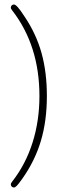

<svg xmlns="http://www.w3.org/2000/svg" viewBox="-20 -674 336 852"><path d="M155 -248Q155 -138 124.5 -41.5Q94 55 34 132Q28 139 28 144Q28 150 32 154Q36 158 42 158Q47 158 54.5 150.5Q62 143 79 119Q135 40 161.5 -49Q188 -138 188 -248Q188 -353 164.5 -438Q141 -523 90 -599Q70 -630 59 -642Q48 -654 42 -654Q36 -654 32 -650Q28 -646 28 -640Q28 -638 29 -635.5Q30 -633 34 -628Q155 -472 155 -248Z"/></svg>

Font: Beiruti ExtraLight
Style: Regular
Weight: 250
Designer: Arlette Boutros
Foundry: Boutros
Version: Version 1.41